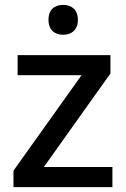

<svg xmlns="http://www.w3.org/2000/svg" viewBox="-20 -764 515 784"><path d="M238 -744C205 -744 178 -727 178 -683C178 -640 205 -622 238 -622C270 -622 298 -640 298 -683C298 -727 270 -744 238 -744ZM439 0V-82H159L431 -464V-539H52V-457H313L35 -67V0Z"/></svg>

Font: Noto Sans Gunjala Gondi Medium
Style: Regular
Weight: 500
Designer: Ek Type
Foundry: Ek Type
Version: Version 1.004